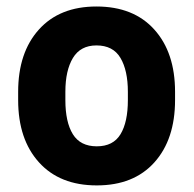

<svg xmlns="http://www.w3.org/2000/svg" viewBox="-20 -558 593 588"><path d="M35.6 -276.9Q35.6 -397 99.1 -467.5Q162.6 -538.1 275.4 -538.1Q389.2 -538.1 452.6 -467.5Q516.1 -397 516.1 -276.9V-251.5Q516.1 -131.3 452.9 -60.8Q389.6 9.8 276.4 9.8Q163.1 9.8 99.4 -60.8Q35.6 -131.3 35.6 -251.5ZM180.2 -251.5Q180.2 -184.1 203.1 -147Q226.1 -109.9 276.4 -109.9Q326.7 -109.9 349.1 -147Q371.6 -184.1 371.6 -251.5V-276.9Q371.6 -342.3 348.9 -380.6Q326.2 -418.9 275.4 -418.9Q226.6 -418.9 203.4 -380.6Q180.2 -342.3 180.2 -276.9Z"/></svg>

Font: Robert Sans Black
Style: Regular
Weight: 900
Designer: Christian Robertson (extended by Adam Twardoch)
Foundry: Google
Version: Version 12.135;April 2, 2019;FontCreator 11.5.0.2425 64-bit;